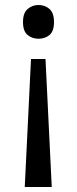

<svg xmlns="http://www.w3.org/2000/svg" viewBox="-20 -566 309 768"><path d="M196 -478Q196 -441 178 -426Q160 -411 134 -411Q109 -411 90.5 -426Q72 -441 72 -478Q72 -514 90.5 -530Q109 -546 134 -546Q160 -546 178 -530Q196 -514 196 -478ZM104 -330H162L187 182H79Z"/></svg>

Font: Noto Sans Historical
Style: Regular
Weight: 400
Designer: Monotype Design Team
Foundry: Monotype Imaging Inc.
Version: Version 2.013; ttfautohint (v1.8.4.7-5d5b)